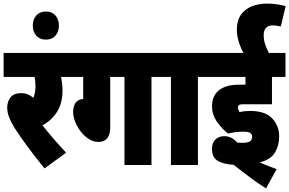

<svg xmlns="http://www.w3.org/2000/svg" viewBox="-20 -916 1606 1066"><path d="M347 -68 227 19Q168 -54 131 -104.5Q94 -155 62 -204Q42 -236 31 -264Q20 -292 20 -319Q20 -351 38 -375Q56 -399 99 -399Q135 -399 165 -373Q177 -400 177 -437Q177 -466 172 -489H0V-622H376V-489H319Q322 -474 324.5 -455Q327 -436 327 -412Q327 -343 297 -295.5Q267 -248 216 -220Q241 -188 275.5 -148Q310 -108 347 -68Z M162 -774Q162 -808 181.5 -830Q201 -852 235 -852Q269 -852 288 -830Q307 -808 307 -774Q307 -740 288 -718Q269 -696 235 -696Q201 -696 181.5 -718Q162 -740 162 -774Z M592 -489V-211Q592 -128 527 -128Q499 -128 473.5 -144Q448 -160 428.5 -185.5Q409 -211 397.5 -240Q386 -269 386 -295Q386 -323 398 -343Q410 -363 442 -367V-489H364V-622H887V-489H821V0H671V-489Z M1079 -489V0H929V-489H875V-622H1145V-489Z M1330 -185Q1307 -185 1285 -182Q1263 -179 1246 -174Q1208 -205 1182.5 -243Q1157 -281 1157 -326Q1157 -352 1165.5 -374Q1174 -396 1192 -412Q1208 -426 1235.5 -436Q1263 -446 1319 -446H1343V-489H1133V-622H1565V-489H1490V-337H1333Q1320 -337 1314.5 -336Q1309 -335 1305 -331Q1301 -327 1301 -320Q1301 -308 1310 -294Q1324 -297 1338 -298.5Q1352 -300 1368 -300Q1453 -300 1491.5 -258.5Q1530 -217 1530 -158Q1530 -108 1506.5 -69Q1483 -30 1422 -14Q1476 9 1516 23L1457 130Q1412 102 1367.5 68.5Q1323 35 1277 -1Q1221 -4 1189 -23Q1157 -42 1157 -90Q1157 -125 1177 -142.5Q1197 -160 1225 -160Q1266 -160 1298 -124Q1310 -123 1323 -123Q1356 -123 1368 -131.5Q1380 -140 1380 -156Q1380 -170 1369.5 -177.5Q1359 -185 1330 -185ZM1336 -615Q1320 -641 1307.5 -678Q1295 -715 1295 -750Q1295 -802 1317.5 -834Q1340 -866 1378 -881Q1416 -896 1462 -896Q1496 -896 1522.5 -891.5Q1549 -887 1566 -882L1539 -769Q1531 -771 1518.5 -773Q1506 -775 1495 -775Q1468 -775 1456 -760.5Q1444 -746 1444 -722Q1444 -691 1454.5 -663.5Q1465 -636 1476 -615Z"/></svg>

Font: Noto Sans ExtraCondensed Black
Style: Regular
Weight: 900
Width: 2
Designer: Monotype Design Team
Foundry: Monotype Imaging Inc.
Version: Version 2.013; ttfautohint (v1.8.4.7-5d5b)